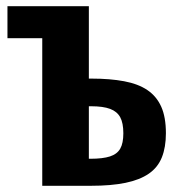

<svg xmlns="http://www.w3.org/2000/svg" viewBox="-20 -598 581 618"><path d="M116 0V-475H4V-578H266V-345H275Q334 -345 379.5 -336.5Q425 -328 454.5 -308Q484 -288 499 -254.5Q514 -221 514 -169Q514 -124 501 -91.5Q488 -59 459 -39Q430 -19 384 -9.5Q338 0 273 0ZM266 -87H271Q311 -87 334 -94.5Q357 -102 367 -119.5Q377 -137 377 -169Q377 -202 367 -220.5Q357 -239 334.5 -247.5Q312 -256 273 -256H266Z"/></svg>

Font: Oswald SemiBold
Style: Regular
Weight: 600
Designer: Vernon Adams
Foundry: Vernon Adams
Version: Version 4.103;gftools[0.9.33.dev8+g029e19f]